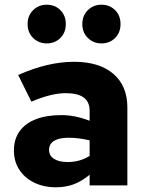

<svg xmlns="http://www.w3.org/2000/svg" viewBox="-20 -786 619 814"><path d="M217 8Q165 8 124.5 -12Q84 -32 61.5 -67Q39 -102 39 -148Q39 -196 63 -229.5Q87 -263 132 -280.5Q177 -298 240 -298Q268 -298 297 -292.5Q326 -287 360 -274V-316Q360 -354 335 -372.5Q310 -391 258 -391Q229 -391 193.5 -382.5Q158 -374 113 -355L57 -468Q182 -524 294 -524Q401 -524 460.5 -473Q520 -422 520 -330V0H360V-45Q326 -17 292 -4.5Q258 8 217 8ZM188 -151Q188 -126 209 -112.5Q230 -99 267 -99Q293 -99 316 -105.5Q339 -112 360 -125V-191Q338 -196 316 -199Q294 -202 271 -202Q231 -202 209.5 -189Q188 -176 188 -151ZM178 -602Q144 -602 120.5 -625Q97 -648 97 -684Q97 -720 120.5 -743Q144 -766 178 -766Q213 -766 236 -743Q259 -720 259 -684Q259 -648 236 -625Q213 -602 178 -602ZM410 -602Q376 -602 352.5 -625Q329 -648 329 -684Q329 -720 352.5 -743Q376 -766 410 -766Q445 -766 468 -743Q491 -720 491 -684Q491 -648 468 -625Q445 -602 410 -602Z"/></svg>

Font: Red Hat Text VF
Style: Regular
Weight: 300
Designer: Pentagram, MCKL
Foundry: Pentagram, MCKL
Version: Version 1.023